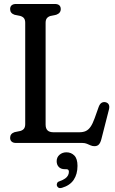

<svg xmlns="http://www.w3.org/2000/svg" viewBox="-20 -720 578 967"><path d="M263.1 -645.6 233.7 -639.5Q221.2 -635.4 215.5 -627.3Q209.7 -619.3 209.7 -604.9V-93Q209.7 -72.8 219.4 -63.4Q229.1 -53.9 248.9 -53.9H379.9Q398.9 -53.9 412.4 -60.2Q425.8 -66.4 436.4 -81.9Q447 -97.4 456.8 -124.8L477.3 -182.3Q483 -197.2 491.8 -202.3Q500.5 -207.4 511.1 -205.3Q523.1 -202.7 527.9 -193.1Q532.6 -183.5 528.6 -168.1L490.7 -19.7Q486 -1 478 7.6Q470 16.2 455.8 16.2Q445.3 16.2 436.3 12.2Q427.3 8.1 417.6 4.1Q407.9 0 395.2 0H60.8Q46.5 0 38.8 -6.8Q31 -13.5 31 -25.9Q31 -46.7 53.3 -54.4L83 -60.5Q95.8 -64.6 101.4 -72.8Q107 -81 107 -95.1V-604.9Q107 -619.3 101.4 -627.3Q95.8 -635.4 83 -639.5L53.3 -645.6Q31 -653.3 31 -674.1Q31 -686.8 38.8 -693.4Q46.5 -700 60.8 -700H256.2Q271 -700 278.5 -693.4Q286 -686.8 286 -674.1Q286 -653.9 263.1 -645.6ZM306.4 132.1Q286.7 132.1 276.1 120.9Q265.4 109.6 265.4 92Q265.4 72.1 279.7 59.6Q294 47.1 314.6 47.1Q338.4 47.1 354.4 63.3Q370.3 79.6 370.3 115.3Q370.3 157 351.3 185.5Q332.3 214 291.8 226Q281.6 228.9 275.3 225.7Q268.9 222.4 266.4 214.7Q264.8 207.4 268.3 201.1Q271.7 194.7 281.5 192.1Q298.2 186.2 308.3 178.9Q318.3 171.6 322.7 162.9Q327 154.1 327 145Q327 132.1 314.2 132.1Z"/></svg>

Font: Fraunces 144pt S100 Black
Style: Regular
Weight: 900
Version: Version 1.000